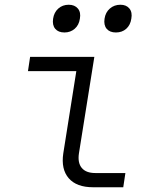

<svg xmlns="http://www.w3.org/2000/svg" viewBox="-20 -790 640 810"><path d="M373 0Q303 0 270 -38Q237 -76 247 -143L302 -490H98L107 -550H378L313 -143Q307 -103 325 -81.5Q343 -60 382 -60H509L500 0ZM469 -653Q443 -653 430 -668.5Q417 -684 421 -711Q425 -738 443.5 -754Q462 -770 488 -770Q513 -770 526 -754Q539 -738 534 -711Q530 -684 512.5 -668.5Q495 -653 469 -653ZM252 -653Q226 -653 213 -668.5Q200 -684 204 -711Q208 -738 226 -754Q244 -770 270 -770Q295 -770 308.5 -754Q322 -738 317 -711Q313 -684 295 -668.5Q277 -653 252 -653Z"/></svg>

Font: NKDuy Mono ExtraLight
Style: Italic
Weight: 200
Italic angle: -9°
Monospace: yes
Designer: NKDuy
Foundry: NKDuy
Version: Version 2.251; ttfautohint (v1.8.4.7-5d5b)